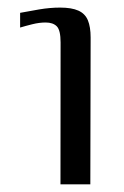

<svg xmlns="http://www.w3.org/2000/svg" viewBox="-20 -481 324 501"><path d="M137.8 0 138.1 -370.1Q138.1 -402.3 128.2 -412.3Q118.3 -422.3 99 -422.3Q82.5 -422.3 64.1 -417.7Q45.7 -413.1 32.5 -409.1V-447.5Q53.9 -451.5 82.1 -456.4Q110.4 -461.2 137 -461.2Q166.9 -461.2 184.5 -453.3Q202.1 -445.4 209.3 -428.1Q216.5 -410.8 216.5 -383.1L215.7 0Z"/></svg>

Font: Genos Thin
Style: Regular
Weight: 100
Designer: Robert E. Leuschke
Foundry: Robert E. Leuschke
Version: Version 1.010